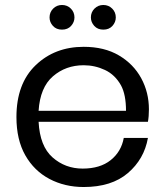

<svg xmlns="http://www.w3.org/2000/svg" viewBox="-20 -744 664 771"><path d="M46 0ZM46 0ZM316 7Q240 7 178.5 -25.5Q117 -58 81.5 -120.5Q46 -183 46 -274Q46 -408 123 -482Q200 -556 316 -556Q399 -556 457.5 -521.5Q516 -487 547 -430Q578 -373 578 -305Q578 -276 574 -255H135Q140 -157 191 -112Q242 -67 312 -67Q382 -67 424.5 -101Q467 -135 477 -190H574Q559 -105 493.5 -49Q428 7 316 7ZM486 -299Q486 -364 466 -401Q442 -444 401.5 -463Q361 -482 316 -482Q244 -482 192.5 -437.5Q141 -393 135 -299ZM229 -625Q206 -625 192.5 -640Q179 -655 179 -674Q179 -695 193.5 -709.5Q208 -724 229 -724Q250 -724 264.5 -709.5Q279 -695 279 -674Q279 -655 265.5 -640Q252 -625 229 -625ZM395 -625Q372 -625 358.5 -640Q345 -655 345 -674Q345 -695 359.5 -709.5Q374 -724 395 -724Q416 -724 430.5 -709.5Q445 -695 445 -674Q445 -655 431.5 -640Q418 -625 395 -625Z"/></svg>

Font: Ulagadi Sans
Style: Regular
Weight: 400
Designer: Ninad Kale (Devanagari), Jonny Pinhorn (Latin)
Foundry: Indian Type Foundry
Version: Version 3.01;March 29, 2020;FontCreator 12.0.0.2522 64-bit; 